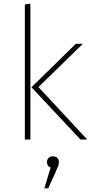

<svg xmlns="http://www.w3.org/2000/svg" viewBox="-20 -758 509 1043"><path d="M430 -520 189 -285 454 0H417L151 -284L392 -520ZM145 -738V0H115V-734ZM267 91Q283 91 291.5 100Q300 109 300 122Q300 133 296.5 143Q293 153 283 174L281 179L242 265H221L255 152Q235 144 235 122Q235 109 244 100Q253 91 267 91Z"/></svg>

Font: Firava
Style: Regular
Weight: 400
Designer: Carrois Corporate & Edenspiekermann AG
Foundry: Greg Finn Gibson
Version: Version 5.000